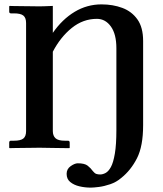

<svg xmlns="http://www.w3.org/2000/svg" viewBox="-20 -674 743 876"><path d="M221 -76Q221 -55 233 -43.5Q245 -32 276 -32H290Q298 -32 298 -23V0Q298 0 297.5 1Q297 2 296 2Q256 2 221.5 1Q187 0 160 0Q145 0 122.5 0.5Q100 1 77.5 1Q55 1 39.5 1.5Q24 2 24 2L22 0V-23Q22 -32 30 -32H44Q74 -32 86.5 -42Q99 -52 99 -76V-569Q99 -593 86.5 -603Q74 -613 44 -613H30Q22 -613 22 -621V-645L24 -647Q24 -647 39.5 -646.5Q55 -646 77.5 -646Q100 -646 122.5 -645.5Q145 -645 160 -645Q168 -645 182.5 -645.5Q197 -646 209 -646.5Q221 -647 221 -647V-524Q264 -586 320.5 -620Q377 -654 443 -654Q495 -654 538 -638Q581 -622 607 -585.5Q633 -549 633 -487V-103Q633 -7 605 48Q577 103 533 138Q511 157 483 166.5Q455 176 431 179Q407 182 394 182Q367 182 342 176Q317 170 300.5 156.5Q284 143 284 119Q284 97 302.5 84Q321 71 335 71Q366 71 380 82Q394 93 404 107Q412 117 419.5 119.5Q427 122 437 122Q449 122 462 115Q475 108 486 88Q497 68 504 27Q511 -14 511 -81V-454Q511 -518 486 -553Q461 -588 422 -588Q359 -588 307.5 -546.5Q256 -505 221 -438Z"/></svg>

Font: Libertinus Serif SemiBold
Style: Regular
Weight: 600
Designer: Philipp H. Poll, Khaled Hosny
Foundry: Caleb Maclennan
Version: Version 7.051;RELEASE